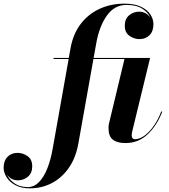

<svg xmlns="http://www.w3.org/2000/svg" viewBox="-227 -780 935 1060"><path d="M668.7 -163.1Q640.1 -88.1 588.9 -39.2Q537.6 9.8 465.6 9.8Q419.2 9.8 395.6 -9.2Q372.1 -28.1 372.1 -73Q372.1 -76.7 372.6 -83.6Q373 -90.6 374 -95L460.2 -454.1H288.8L205.6 12.2Q191.4 91.8 152.7 147.1Q114 202.4 58.5 231.1Q2.9 259.8 -62 259.8Q-109.9 259.8 -142.2 242.2Q-174.6 224.6 -190.8 198.2Q-207 171.9 -207 146Q-207 107.7 -185.5 85.8Q-164.1 64 -130.4 64Q-100.3 64 -74.7 82.2Q-49.1 100.3 -49.1 137.9Q-49.1 175.5 -72.9 195.6Q-96.7 215.6 -128.9 215.6Q-149.7 215.6 -166.1 205.4Q-182.6 195.3 -188.7 180.7Q-181.2 206.1 -150.4 229.5Q-119.6 252.9 -73.5 252.9Q-38.6 252.9 -11.5 225.1Q15.6 197.3 34.5 149.2Q53.5 101.1 64 40L151.9 -454.1H68.8V-460H152.8L162.1 -512.2Q176.3 -592.3 218.3 -647.5Q260.3 -702.6 322.6 -731.2Q385 -759.8 460 -759.8Q515.6 -759.8 551 -742.9Q586.4 -726.1 603.3 -700.1Q620.1 -674.1 620.1 -646Q620.1 -607.7 598.6 -585.8Q577.1 -564 543.5 -564Q513.4 -564 487.7 -582.2Q461.9 -600.3 461.9 -637.9Q461.9 -675.5 485.8 -695.6Q509.8 -715.6 542 -715.6Q562.7 -715.6 579.2 -705.4Q595.7 -695.3 602.5 -680.7Q593.5 -709.5 559.7 -731.2Q525.9 -752.9 471.4 -752.9Q404.8 -752.9 362.8 -693.7Q320.8 -634.5 304.2 -540L289.8 -460H601.6L502 -50Q501.2 -45.7 500.6 -40.6Q500 -35.6 500 -32Q500 -23.7 504.2 -17.6Q508.3 -11.5 518.1 -11.5Q543.9 -11.5 571.3 -31.6Q598.6 -51.8 622.8 -86.4Q647 -121.1 663.3 -165Z"/></svg>

Font: Bodoni* 36
Style: Bold Italic
Weight: 700
Italic angle: -13°
Version: Version 2.000; ttfautohint (v1.8.1)